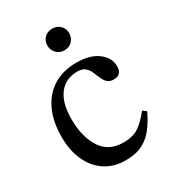

<svg xmlns="http://www.w3.org/2000/svg" viewBox="-168 -766 782 869"><g transform="rotate(-30 223.0 -331.5)"><path d="M408 -148 427 -134Q408 -94 383.5 -61Q359 -28 323 -9Q287 10 233 10Q171 10 126 -20Q81 -50 57 -103.5Q33 -157 33 -226Q33 -305 59.5 -363Q86 -421 136.5 -453Q187 -485 259 -485Q330 -485 370.5 -454Q411 -423 411 -379Q411 -357 400.5 -345.5Q390 -334 369 -334Q347 -334 335.5 -345.5Q324 -357 317 -374Q310 -391 302.5 -408Q295 -425 281.5 -436.5Q268 -448 242 -448Q181 -448 146.5 -403.5Q112 -359 112 -273Q112 -182 149.5 -123.5Q187 -65 264 -65Q313 -65 343.5 -85Q374 -105 408 -148ZM241 -560Q216 -560 200 -577Q184 -594 184 -617Q184 -640 199.5 -656.5Q215 -673 241 -673Q267 -673 282.5 -656.5Q298 -640 298 -617Q298 -594 282.5 -577Q267 -560 241 -560Z"/></g></svg>

Font: STIX Two Text
Style: Regular
Weight: 400
Designer: Ross Mills, John Hudson & Paul Hanslow, Tiro Typeworks Ltd; with prior portions MicroPress Inc., and Coen Hoffman.
Foundry: Tiro Typeworks Ltd
Version: Version 2.13 b171